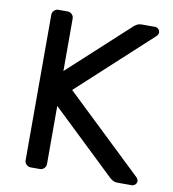

<svg xmlns="http://www.w3.org/2000/svg" viewBox="-79 -770 758 840"><g transform="rotate(10 299.5 -350.0)"><path d="M86 0ZM233 -365 574 -40Q580 -34 582 -29.5Q584 -25 584 -22Q584 -13 577.5 -6.5Q571 0 562 0H500Q486 0 477 -5.5Q468 -11 464 -15L181 -285V-27Q181 -16 173 -8Q165 0 154 0H113Q102 0 94 -8Q86 -16 86 -27V-673Q86 -684 94 -692Q102 -700 113 -700H154Q165 -700 173 -692Q181 -684 181 -673V-440L448 -685Q452 -689 461 -694.5Q470 -700 484 -700H542Q551 -700 557.5 -693.5Q564 -687 564 -678Q564 -675 562 -670.5Q560 -666 554 -660Z"/></g></svg>

Font: Rubik
Style: Regular
Weight: 400
Designer: Hubert & Fischer
Foundry: Hubert & Fischer
Version: Version 1.002; ttfautohint (v1.6)